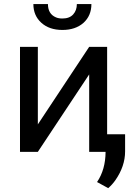

<svg xmlns="http://www.w3.org/2000/svg" viewBox="-20 -764 649 966"><path d="M519 -528.3V-88.4H609.4V-2.4Q609.4 72.3 560.5 142.6Q544.9 165 524.4 182.6L468.3 151.9Q510.7 89.4 511.2 0H428.7V-389.6L170.4 0H80.6V-528.3H170.4V-138.2L428.7 -528.3ZM439.9 -743.7Q439.9 -685.1 399.9 -648.9Q359.4 -613.3 293.9 -613.3Q228 -613.3 188 -649.4Q147.9 -685.5 147.9 -743.7H221.2Q221.2 -693.8 261.2 -676.8Q274.4 -670.9 293.9 -670.9Q329.6 -670.9 348.1 -691.4Q366.7 -711.9 366.7 -743.7Z"/></svg>

Font: RobotoMono-Regular
Style: Regular
Weight: 400
Designer: Google
Version: Version 2.000985; 2015; ttfautohint (v1.3)